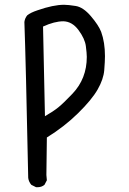

<svg xmlns="http://www.w3.org/2000/svg" viewBox="-20 -787 540 803"><path d="M137 -4H131L111 -14Q100 -27 98 -43Q88 -531 82 -695Q84 -711 94 -723Q107 -734 137 -744Q203 -767 248 -767Q265 -767 296.5 -762Q328 -757 360 -719.5Q392 -682 403 -654Q419 -610 419 -552Q419 -531 416 -493.5Q413 -456 388.5 -413Q364 -370 306.5 -313.5Q249 -257 176 -212L174 -55L176 -33L166 -14Q154 -4 137 -4ZM168 -301Q203 -321 224.5 -338.5Q246 -356 283 -395Q343 -458 343 -549Q343 -564 339 -594.5Q335 -625 308.5 -661Q282 -697 245 -698Q208 -698 160 -676Z"/></svg>

Font: Xiaolai SC
Style: Regular
Weight: 400
Designer: Nozomi Seto 瀬戸のぞみ
Version: Version 3.11;December 4, 2020;FontCreator 13.0.0.2613 64-bit